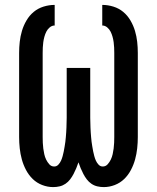

<svg xmlns="http://www.w3.org/2000/svg" viewBox="-20 -755 640 783"><path d="M197 8Q174 8 152 -0.5Q130 -9 113.5 -25Q97 -41 86 -62Q75 -83 69 -105Q63 -127 60.5 -150Q58 -173 58 -196V-539Q58 -562 60.5 -584.5Q63 -607 69.5 -629Q76 -651 88 -671.5Q100 -692 117.5 -706.5Q135 -721 157.5 -728Q180 -735 203 -735V-651Q192 -651 183 -643.5Q174 -636 169 -626Q164 -616 161 -605Q158 -594 156.5 -583Q155 -572 154.5 -561Q154 -550 154 -539V-196Q154 -185 154.5 -173Q155 -161 156.5 -149.5Q158 -138 160.5 -126.5Q163 -115 168 -104.5Q173 -94 181 -85Q189 -76 201 -76Q211 -76 218 -83.5Q225 -91 229 -100Q233 -109 235.5 -118.5Q238 -128 240 -137.5Q242 -147 243.5 -157Q245 -167 246.5 -176.5Q248 -186 248.5 -196Q249 -206 250 -215.5Q251 -225 251 -235Q251 -245 251.5 -255Q252 -265 252 -274.5Q252 -284 252 -294V-478H348V-294Q348 -284 348 -274.5Q348 -265 348.5 -255Q349 -245 349 -235Q349 -225 350 -215.5Q351 -206 351.5 -196Q352 -186 353.5 -176.5Q355 -167 356.5 -157Q358 -147 360 -137.5Q362 -128 364.5 -118.5Q367 -109 371 -100Q375 -91 382 -83.5Q389 -76 399 -76Q411 -76 419 -85Q427 -94 432 -104.5Q437 -115 439.5 -126.5Q442 -138 443.5 -149.5Q445 -161 445.5 -173Q446 -185 446 -196V-539Q446 -550 445.5 -561Q445 -572 443.5 -583Q442 -594 439 -605Q436 -616 431 -626Q426 -636 417 -643.5Q408 -651 397 -651V-735Q420 -735 442.5 -728Q465 -721 482.5 -706.5Q500 -692 512 -671.5Q524 -651 530.5 -629Q537 -607 539.5 -584.5Q542 -562 542 -539V-196Q542 -173 539.5 -150Q537 -127 531 -105Q525 -83 514 -62Q503 -41 486.5 -25Q470 -9 448 -0.5Q426 8 403 8Q390 8 377 5Q364 2 353 -5.5Q342 -13 334 -23.5Q326 -34 320 -45.5Q314 -57 309 -69Q304 -81 300 -93Q296 -81 291 -69Q286 -57 280 -45.5Q274 -34 266 -23.5Q258 -13 247 -5.5Q236 2 223 5Q210 8 197 8Z"/></svg>

Font: Iosevka Curly Slab MdEx
Style: Regular
Weight: 500
Width: 7
Monospace: yes
Designer: Belleve Invis
Foundry: Belleve Invis
Version: Version 11.1.0; ttfautohint (v1.8.3)